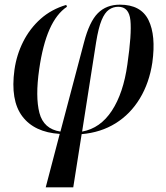

<svg xmlns="http://www.w3.org/2000/svg" viewBox="-20 -566 710 823"><path d="M176 237 236 8Q127 1 75.5 -67.5Q24 -136 42 -267Q51 -331 79.5 -387.5Q108 -444 154 -485Q200 -526 264 -545L267 -537Q222 -507 192.5 -440.5Q163 -374 148 -269Q131 -151 149 -82Q167 -13 239 -2L340 -384Q363 -473 399.5 -509.5Q436 -546 494 -546Q584 -546 616.5 -480Q649 -414 633 -298Q620 -211 579.5 -144Q539 -77 475.5 -37.5Q412 2 330 9L294 237ZM392 -385 332 -2Q410 -16 459.5 -91.5Q509 -167 526 -290Q545 -421 539 -479Q533 -537 487 -537Q465 -537 447 -524.5Q429 -512 415.5 -479.5Q402 -447 392 -385Z"/></svg>

Font: Noto Serif Display SemiCondensed Medium
Style: Italic
Weight: 500
Width: 4
Italic angle: -12°
Designer: Monotype Design Team
Foundry: Monotype Imaging Inc.
Version: Version 2.009